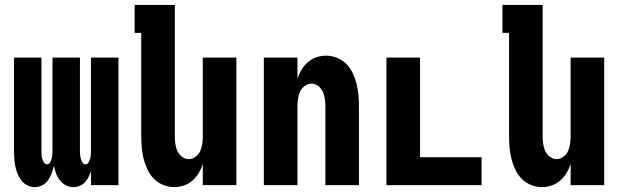

<svg xmlns="http://www.w3.org/2000/svg" viewBox="-20 -755 2540 783"><path d="M122 8Q106 8 91 0.5Q76 -7 66.5 -20Q57 -33 51 -48Q45 -63 42 -79Q39 -95 38 -111Q37 -127 37 -143V-520H149V-143Q149 -134 149.5 -126Q150 -118 152 -109.5Q154 -101 158.5 -93Q163 -85 171 -85Q180 -85 184.5 -93Q189 -101 191 -109.5Q193 -118 193.5 -126Q194 -134 194 -143V-520H306V-143Q306 -134 306.5 -126Q307 -118 309 -109.5Q311 -101 315.5 -93Q320 -85 329 -85Q337 -85 341.5 -93Q346 -101 348 -109.5Q350 -118 350.5 -126Q351 -134 351 -143V-520H463V0H351V-57Q347 -45 341 -33Q335 -21 326 -11.5Q317 -2 304.5 3Q292 8 279 8Q263 8 248.5 0.5Q234 -7 224 -20Q214 -33 208.5 -48Q203 -63 200 -79Q196 -63 190.5 -48Q185 -33 176 -20Q167 -7 152.5 0.5Q138 8 122 8Z M690 8Q667 8 645 -1Q623 -10 607 -26.5Q591 -43 581 -64.5Q571 -86 565.5 -108.5Q560 -131 558 -154Q556 -177 556 -200V-621H529V-735H693V-200Q693 -185 695 -169.5Q697 -154 703 -140Q709 -126 722 -116Q735 -106 750 -106Q765 -106 778 -116Q791 -126 797 -140Q803 -154 805 -169.5Q807 -185 807 -200V-520H944V0H807V-86Q801 -67 790.5 -49.5Q780 -32 764.5 -18.5Q749 -5 729.5 1.5Q710 8 690 8Z M1056 0V-520H1193V-434Q1199 -453 1209.5 -470.5Q1220 -488 1235.5 -501.5Q1251 -515 1270.5 -521.5Q1290 -528 1310 -528Q1333 -528 1355 -519Q1377 -510 1393 -493.5Q1409 -477 1419 -455.5Q1429 -434 1434.5 -411.5Q1440 -389 1442 -366Q1444 -343 1444 -320V0H1307V-320Q1307 -335 1305 -350.5Q1303 -366 1297 -380Q1291 -394 1278 -404Q1265 -414 1250 -414Q1235 -414 1222 -404Q1209 -394 1203 -380Q1197 -366 1195 -350.5Q1193 -335 1193 -320V0Z M1556 0V-520H1693V-114H1944V0Z M2190 8Q2167 8 2145 -1Q2123 -10 2107 -26.5Q2091 -43 2081 -64.5Q2071 -86 2065.5 -108.5Q2060 -131 2058 -154Q2056 -177 2056 -200V-621H2029V-735H2193V-200Q2193 -185 2195 -169.5Q2197 -154 2203 -140Q2209 -126 2222 -116Q2235 -106 2250 -106Q2265 -106 2278 -116Q2291 -126 2297 -140Q2303 -154 2305 -169.5Q2307 -185 2307 -200V-520H2444V0H2307V-86Q2301 -67 2290.5 -49.5Q2280 -32 2264.5 -18.5Q2249 -5 2229.5 1.5Q2210 8 2190 8Z"/></svg>

Font: Iosevka Heavy
Style: Regular
Weight: 900
Monospace: yes
Designer: Belleve Invis
Foundry: Belleve Invis
Version: Version 32.5.0; ttfautohint (v1.8.4)